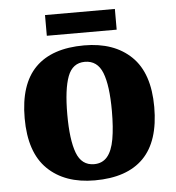

<svg xmlns="http://www.w3.org/2000/svg" viewBox="-51 -737 729 794"><g transform="rotate(-5 313.5 -339.5)"><path d="M311 10Q187 10 115.5 -59.5Q44 -129 44 -271Q44 -412 112.5 -481Q181 -550 315 -550Q439 -550 510.5 -481Q582 -412 582 -271Q582 -129 513.5 -59.5Q445 10 311 10ZM314 -57Q348 -57 368.5 -81Q389 -105 397.5 -153Q406 -201 406 -270Q406 -376 385 -429Q364 -482 312 -482Q261 -482 241 -429Q221 -376 221 -271Q221 -166 241.5 -111.5Q262 -57 314 -57ZM165 -603V-689H455V-603Z"/></g></svg>

Font: Noto Serif Tibetan ExtraBold
Style: Regular
Weight: 800
Version: Version 2.103